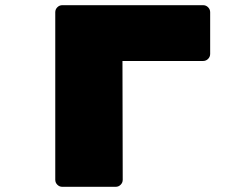

<svg xmlns="http://www.w3.org/2000/svg" viewBox="-20 -720 890 740"><path d="M426 0H220Q209 0 201 -8Q193 -16 193 -27V-673Q193 -684 201 -692Q209 -700 220 -700H763Q774 -700 782 -692Q790 -684 790 -673V-512Q790 -501 782 -493Q774 -485 763 -485H452L453 -27Q453 -16 445 -8Q437 0 426 0Z"/></svg>

Font: Rubik Mono One
Style: Regular
Weight: 400
Designer: Hubert and Fischer with Elvire Volk Leonovitch (Cyrillic Expansion: Cyreal)
Foundry: Hubert and Fischer with Elvire Volk Leonovitch
Version: Version 2.000